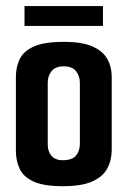

<svg xmlns="http://www.w3.org/2000/svg" viewBox="-20 -615 425 639"><path d="M189.9 4.7Q124.4 4.7 90.6 -11.3Q56.8 -27.3 44.9 -54.3Q32.9 -81.3 32.9 -112.6V-358.4Q32.9 -390.7 45 -417.2Q57.2 -443.7 91.5 -459.7Q125.7 -475.7 193 -475.7Q253.3 -475.7 287.9 -460.3Q322.5 -445 337.1 -418.8Q351.8 -392.7 351.8 -359.8V-116.6Q351.8 -82 337 -54.4Q322.2 -26.7 286.9 -11Q251.6 4.7 189.9 4.7ZM189.3 -81.8Q220.1 -81.8 233 -97.2Q245.8 -112.6 245.8 -136.5V-340.2Q245.8 -361.4 233.3 -377.8Q220.8 -394.2 192.3 -394.2Q164.2 -394.2 151.5 -378Q138.9 -361.8 138.9 -340.2V-133.4Q138.9 -111.6 151.2 -96.7Q163.5 -81.8 189.3 -81.8ZM61.6 -528.8V-594.7H322.7V-528.8Z"/></svg>

Font: Smooch Sans Thin
Style: Regular
Weight: 100
Designer: Robert E. Leuschke
Foundry: Robert E. Leuschke
Version: Version 1.010